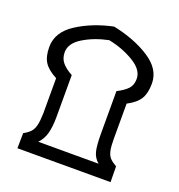

<svg xmlns="http://www.w3.org/2000/svg" viewBox="-129 -822 867 930"><g transform="rotate(20 304.0 -357.0)"><path d="M64 -78Q87 -91 99 -104Q111 -117 116.5 -139.5Q122 -162 123 -201V-383Q77 -407 58.5 -436Q40 -465 40 -514Q40 -591 118.5 -641.5Q197 -692 302 -714Q413 -691 490.5 -641Q568 -591 568 -517Q568 -467 550 -437.5Q532 -408 486 -384V-201Q486 -162 491 -140.5Q496 -119 507.5 -106.5Q519 -94 542 -81L543 0H63ZM458 -64Q434 -84 426.5 -114Q419 -144 419 -206V-424Q456 -443 473.5 -462Q491 -481 491 -513Q491 -559 433.5 -594Q376 -629 302 -644Q229 -629 174 -595.5Q119 -562 119 -516Q119 -484 137 -462.5Q155 -441 189 -423V-207Q189 -158 180 -123.5Q171 -89 147 -64Z"/></g></svg>

Font: Noto Sans Arabic
Style: Bold
Weight: 700
Designer: Nadine Chahine
Foundry: Monotype Imaging Inc.
Version: Version 1.001